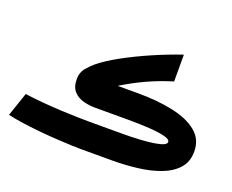

<svg xmlns="http://www.w3.org/2000/svg" viewBox="-105 -809 1190 983"><g transform="rotate(20 490.5 -317.5)"><path d="M581.5 0H410.2Q397.5 0 365 -1.2Q332.5 -2.4 288.1 -4.9Q243.7 -7.3 193.8 -12Q144 -16.6 95.7 -23.2Q47.4 -29.8 7.3 -39.1L51.3 -168.5Q97.2 -162.1 148.4 -157.7Q199.7 -153.3 248.8 -150.9Q297.9 -148.4 338.9 -147.5Q379.9 -146.5 405.3 -146.5H581.1Q689.9 -146.5 755.4 -156.7Q820.8 -167 820.8 -186.5Q820.8 -201.2 789.6 -209.2Q758.3 -217.3 705.6 -220.7Q652.8 -224.1 587.9 -224.1H406.7Q377 -224.1 345.5 -232.2Q314 -240.2 292.2 -263.2Q270.5 -286.1 270.5 -331.5Q270.5 -366.7 291.5 -391.4Q312.5 -416 332 -432.1Q374 -466.3 440.9 -502.9Q507.8 -539.6 586.7 -574Q665.5 -608.4 743.2 -634.8V-488.8Q669.9 -466.3 605.2 -436.5Q540.5 -406.7 479.5 -368.7H590.3Q696.3 -368.7 780.5 -350.8Q864.7 -333 913.8 -293Q962.9 -252.9 962.9 -186.5Q962.9 -129.9 929.9 -93.5Q897 -57.1 841.8 -36.6Q786.6 -16.1 719 -8.1Q651.4 0 581.5 0Z"/></g></svg>

Font: Vazir Black FD-WOL-UI
Style: Black-FD-WOL-UI
Weight: 900
Designer: Saber Rastikerdar
Foundry: Saber Rastikerdar
Version: Version 30.0.0